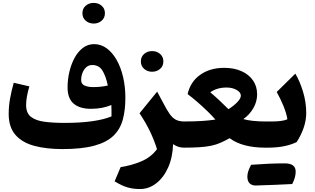

<svg xmlns="http://www.w3.org/2000/svg" viewBox="-20 -1019 2173 1325"><path d="M749.5 -215.8Q750 -232.9 749.5 -255.6Q749 -278.3 748.5 -294.4Q720.2 -282.2 684.3 -275.1Q648.4 -268.1 607.4 -268.1Q530.8 -268.1 488.5 -303.7Q446.3 -339.4 446.3 -416Q446.3 -469.2 458.5 -522Q470.7 -574.7 493.9 -618.2Q517.1 -661.6 551.3 -688Q585.4 -714.4 629.4 -714.4Q676.8 -714.4 716.1 -685.8Q755.4 -657.2 784.4 -606.4Q813.5 -555.7 829.3 -488.3Q845.2 -420.9 845.2 -343.8Q845.2 -258.3 827.1 -192.4Q809.1 -126.5 762.2 -81.5Q715.3 -36.6 629.9 -13.4Q544.4 9.8 410.2 9.8Q299.3 9.8 216.1 -12.7Q132.8 -35.2 86.4 -88.4Q40 -141.6 40 -232.9Q40 -286.6 49.8 -340.6Q59.6 -394.5 74.7 -447.8L182.6 -422.9Q171.9 -386.2 166 -354.5Q160.2 -322.8 160.2 -293.9Q160.2 -239.3 193.1 -213.1Q226.1 -187 285.4 -179Q344.7 -170.9 423.8 -170.9Q538.1 -170.9 619.1 -182.9Q700.2 -194.8 749.5 -215.8ZM724.1 -428.7Q710.4 -494.1 686.8 -532.2Q663.1 -570.3 616.7 -570.3Q592.3 -570.3 575.2 -554.9Q558.1 -539.6 549.1 -515.9Q540 -492.2 540 -467.3Q540 -439 563.7 -428.5Q587.4 -418 623 -418Q676.3 -418 724.1 -428.7ZM548.8 -927.7Q548.8 -960 571.5 -979.5Q594.2 -999 626.5 -999Q658.7 -999 681.4 -979.5Q704.1 -960 704.1 -927.7Q704.1 -895.5 681.4 -876Q658.7 -856.4 626.5 -856.4Q594.2 -856.4 571.5 -876Q548.8 -895.5 548.8 -927.7Z M1064.5 -386.7 1102.5 -315.9Q1128.9 -264.2 1149.4 -234.6Q1169.9 -205.1 1193.4 -192.9Q1216.8 -180.7 1252 -180.7H1252.4V0H1252Q1228 0 1210 -6.1Q1191.9 -12.2 1174.3 -24.4Q1171.9 65.4 1140.9 135.5Q1109.9 205.6 1058.8 245.6Q1007.8 285.6 945.3 285.6Q901.4 285.6 862.3 274.9Q823.2 264.2 771 232.4L812.5 134.3Q887.2 123 954.6 94.7Q1022 66.4 1063.5 10.3Q1043.9 -52.2 1015.4 -111.8Q986.8 -171.4 942.9 -237.3ZM952.1 -595.2Q952.1 -627.4 974.9 -647Q997.6 -666.5 1029.8 -666.5Q1062 -666.5 1084.7 -647Q1107.4 -627.4 1107.4 -595.2Q1107.4 -563 1084.7 -543.5Q1062 -523.9 1029.8 -523.9Q997.6 -523.9 974.9 -543.5Q952.1 -563 952.1 -595.2Z M1527.3 -550.8Q1595.7 -550.8 1646.7 -527.8Q1697.8 -504.9 1726.1 -463.9Q1754.4 -422.9 1754.4 -367.7Q1754.4 -317.4 1727.8 -271.7Q1701.2 -226.1 1659.2 -197.3Q1684.1 -189.5 1724.4 -185.1Q1764.6 -180.7 1810.5 -180.7H1811V0H1810.5Q1652.3 0 1564.5 -65.4Q1530.8 -46.4 1501.7 -33.7Q1472.7 -21 1439 -13.7Q1405.3 -6.3 1358.9 -3.2Q1312.5 0 1245.1 0Q1240.2 0 1232.4 -7.6Q1224.6 -15.1 1224.6 -37.6V-143.1Q1224.6 -165 1230.7 -172.9Q1236.8 -180.7 1245.1 -180.7Q1322.8 -180.7 1376 -184.3Q1429.2 -188 1466.3 -193.8Q1445.3 -218.8 1412.4 -250.7Q1379.4 -282.7 1342.8 -314.5Q1306.2 -346.2 1274.9 -369.6Q1293.5 -454.1 1361.1 -502.4Q1428.7 -550.8 1527.3 -550.8ZM1543.5 -415Q1476.6 -415 1431.2 -381.8Q1461.4 -356.9 1493.4 -326.7Q1525.4 -296.4 1556.6 -265.6Q1594.7 -289.6 1618.4 -314.9Q1642.1 -340.3 1642.1 -358.9Q1642.1 -381.8 1612.8 -398.4Q1583.5 -415 1543.5 -415Z M1996.6 251Q1974.1 252.4 1883.3 256.3Q1792.5 260.3 1743.7 261.2Q1719.2 261.2 1703.1 246.6Q1687 231.9 1687 198.7Q1687 165.5 1712.9 118.2Q1842.3 108.4 1945.8 108.4Q2020.5 108.4 2020.5 165.5Q2020.5 205.6 1996.6 251ZM1811 0Q1800.8 0 1795.7 -8.1Q1790.5 -16.1 1790.5 -37.6V-143.1Q1790.5 -164.6 1795.7 -172.6Q1800.8 -180.7 1811 -180.7H1853.5Q1886.7 -180.7 1915 -183.8Q1943.4 -187 1963.4 -196.3Q1956.1 -239.3 1936 -288.1Q1916 -336.9 1889.6 -384.3L2018.1 -510.7Q2048.3 -460.4 2070.8 -387.5Q2093.3 -314.5 2093.3 -240.2Q2093.3 -189 2075.9 -137.9Q2058.6 -86.9 2026.9 -38.1Q1983.9 -18.1 1935.3 -9Q1886.7 0 1826.7 0Z"/></svg>

Font: Pinar DS4-Bold
Style: Regular
Weight: 700
Designer: Amin Abedi
Version: Version 2.000